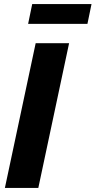

<svg xmlns="http://www.w3.org/2000/svg" viewBox="-20 -922 469 942"><path d="M118 -805 138 -902H429L409 -805ZM155 -710H319L168 0H4Z"/></svg>

Font: Raleway-v4020 ExtraBold
Style: Italic
Weight: 800
Italic angle: -12°
Designer: Matt McInerney, Pablo Impallari, Rodrigo Fuenzalida
Foundry: Matt McInerney, Pablo Impallari, Rodrigo Fuenzalida
Version: Version 4.020;PS 004.020;hotconv 1.0.88;makeotf.lib2.5.64775